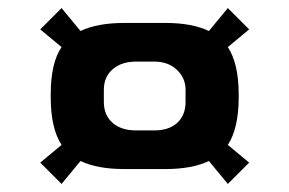

<svg xmlns="http://www.w3.org/2000/svg" viewBox="-20 -527 719 477"><path d="M80 -123 133 -167Q106 -208 106 -286V-292Q106 -371 133 -410L80 -454L133 -507L180 -450Q222 -470 289 -470H391Q457 -470 499 -450L546 -507L599 -454L546 -410Q573 -369 573 -292V-286Q573 -208 546 -167L599 -123L546 -70L499 -127Q457 -107 391 -107H289Q222 -107 180 -127L133 -70ZM363 -203Q400 -203 420.5 -222Q441 -241 441 -274V-304Q441 -333 419.5 -353.5Q398 -374 363 -374H318Q282 -374 260 -355Q238 -336 238 -304V-274Q238 -241 259.5 -222Q281 -203 318 -203Z"/></svg>

Font: Gold
Style: Regular
Weight: 400
Designer: jaiki
Version: Version 1.000